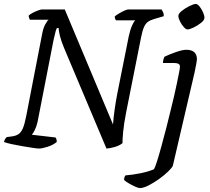

<svg xmlns="http://www.w3.org/2000/svg" viewBox="-30 -752 1063 972"><path d="M168 0Q159 0 135.5 -3.5Q112 -7 83 -12Q54 -17 28.5 -22.5Q3 -28 -10 -33Q-6 -49 4 -58L34 -62Q52 -65 64.5 -73.5Q77 -82 86 -103Q95 -124 103 -166L182 -573Q188 -608 198.5 -627.5Q209 -647 216 -652H121Q120 -656 117.5 -661.5Q115 -667 115 -673Q122 -680 135.5 -687Q149 -694 162.5 -699Q176 -704 181 -704H298L542 -122Q548 -196 564 -279L622 -569Q629 -601 638.5 -622.5Q648 -644 655 -649H558Q555 -651 553 -656.5Q551 -662 551 -669Q558 -675 572 -683.5Q586 -692 599.5 -698Q613 -704 618 -704H788Q791 -700 795.5 -690.5Q800 -681 799 -670L751 -656Q731 -650 719 -641.5Q707 -633 699 -615Q691 -597 684 -562L609 -185Q597 -124 593.5 -85Q590 -46 590 -27Q573 -14 549.5 -7.5Q526 -1 509 0L294 -510Q279 -546 273 -571.5Q267 -597 267 -610H258Q255 -605 251 -591Q247 -577 241 -549L160 -134Q154 -109 145.5 -92.5Q137 -76 131 -70L251 -56Q254 -53 256 -45.5Q258 -38 257 -33Q239 -18 211 -9Q183 0 168 0ZM679 200Q670 200 653.5 192.5Q637 185 621 175.5Q605 166 598 159Q599 143 605 136Q642 133 681.5 125Q721 117 749 105Q755 96 765 64.5Q775 33 787 -11Q799 -55 812 -105Q825 -155 836 -202Q843 -230 851 -264Q859 -298 865.5 -330Q872 -362 876.5 -384.5Q881 -407 881 -414Q881 -425 873.5 -429Q866 -433 852 -433H795Q795 -442 797.5 -451Q800 -460 803 -465Q828 -477 861 -488.5Q894 -500 913 -500Q967 -500 967 -451Q967 -446 963.5 -428Q960 -410 955 -385L845 87Q841 97 821.5 116Q802 135 775.5 154Q749 173 722.5 186.5Q696 200 679 200ZM919 -603Q911 -603 900 -615.5Q889 -628 881 -644Q873 -660 873 -672Q873 -683 890.5 -697Q908 -711 929.5 -721.5Q951 -732 961 -732Q970 -732 980 -719.5Q990 -707 997.5 -690.5Q1005 -674 1005 -662Q1005 -650 988 -636.5Q971 -623 950.5 -613Q930 -603 919 -603Z"/></svg>

Font: Texturina
Style: Italic
Weight: 400
Italic angle: -11°
Designer: Guillermo Torres Carreño
Foundry: Omnibus-Type
Version: Version 1.002; ttfautohint (v1.8.3)